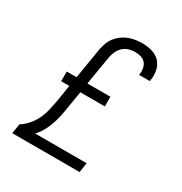

<svg xmlns="http://www.w3.org/2000/svg" viewBox="-173 -871 946 998"><g transform="rotate(30 300.0 -371.5)"><path d="M42 0 51 -58Q77 -75 97 -98.5Q117 -122 129.5 -149Q142 -176 148.5 -204.5Q155 -233 160 -261L176 -361H127V-419H186L216 -602Q220 -622 227 -642Q234 -662 247 -679Q260 -696 277.5 -709Q295 -722 315 -729.5Q335 -737 355 -740Q375 -743 395 -743Q425 -743 453 -735Q481 -727 500 -707.5Q519 -688 525.5 -659Q532 -630 527 -601Q527 -598 526.5 -596Q526 -594 525 -592H461Q461 -593 461.5 -594.5Q462 -596 462 -597Q465 -615 461.5 -632.5Q458 -650 447.5 -662.5Q437 -675 420 -680Q403 -685 385 -685Q367 -685 348 -679.5Q329 -674 314.5 -660.5Q300 -647 291.5 -629Q283 -611 280 -593L251 -419H389V-361H242L224 -252Q220 -226 214.5 -201Q209 -176 200 -150.5Q191 -125 178 -101.5Q165 -78 146 -58H455L446 0Z"/></g></svg>

Font: Iosevka Curly Slab LtEx
Style: Italic
Weight: 300
Width: 7
Italic angle: -9°
Monospace: yes
Designer: Belleve Invis
Foundry: Belleve Invis
Version: Version 11.1.0; ttfautohint (v1.8.3)